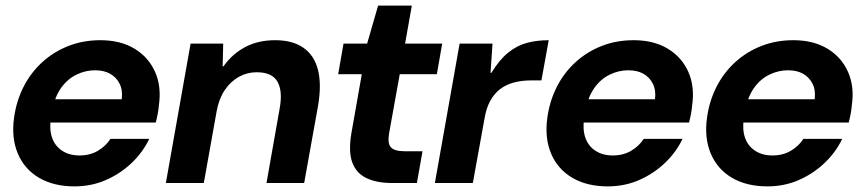

<svg xmlns="http://www.w3.org/2000/svg" viewBox="-20 -651 3073 683"><path d="M245 12Q171 12 119 -18.5Q67 -49 43.5 -104.5Q20 -160 30 -232Q38 -291 63.5 -341.5Q89 -392 130 -429.5Q171 -467 223.5 -487.5Q276 -508 337 -508Q409 -508 459 -477.5Q509 -447 532 -394.5Q555 -342 545 -275Q544 -261 541 -245.5Q538 -230 534 -215H122L137 -298H413Q417 -330 405.5 -353Q394 -376 372 -388.5Q350 -401 318 -401Q284 -401 252 -385.5Q220 -370 197.5 -338.5Q175 -307 166 -259L161 -230Q155 -190 165.5 -160.5Q176 -131 201.5 -114.5Q227 -98 263 -98Q300 -98 328 -114.5Q356 -131 373 -157H511Q488 -109 448 -71Q408 -33 356.5 -10.5Q305 12 245 12Z M570 0 658 -496H774L772 -415H775Q806 -459 852 -483.5Q898 -508 959 -508Q1021 -508 1059.5 -481Q1098 -454 1111 -403Q1124 -352 1112 -278L1062 0H928L975 -266Q986 -327 967 -360.5Q948 -394 893 -394Q859 -394 829.5 -377.5Q800 -361 779.5 -330.5Q759 -300 751 -257L705 0Z M1375 0Q1320 0 1283.5 -17.5Q1247 -35 1233 -73.5Q1219 -112 1230 -177L1267 -387H1183L1202 -496H1286L1325 -631H1445L1421 -496H1553L1534 -387H1402L1364 -176Q1358 -140 1371 -126.5Q1384 -113 1419 -113H1483L1463 0Z M1527 0 1615 -496H1732L1725 -392H1728Q1757 -439 1788 -464Q1819 -489 1854.5 -498.5Q1890 -508 1932 -508L1906 -365H1870Q1836 -365 1808 -357.5Q1780 -350 1759 -334Q1738 -318 1723.5 -291.5Q1709 -265 1703 -226L1662 0Z M2142 12Q2068 12 2016 -18.5Q1964 -49 1940.5 -104.5Q1917 -160 1927 -232Q1935 -291 1960.5 -341.5Q1986 -392 2027 -429.5Q2068 -467 2120.5 -487.5Q2173 -508 2234 -508Q2306 -508 2356 -477.5Q2406 -447 2429 -394.5Q2452 -342 2442 -275Q2441 -261 2438 -245.5Q2435 -230 2431 -215H2019L2034 -298H2310Q2314 -330 2302.5 -353Q2291 -376 2269 -388.5Q2247 -401 2215 -401Q2181 -401 2149 -385.5Q2117 -370 2094.5 -338.5Q2072 -307 2063 -259L2058 -230Q2052 -190 2062.5 -160.5Q2073 -131 2098.5 -114.5Q2124 -98 2160 -98Q2197 -98 2225 -114.5Q2253 -131 2270 -157H2408Q2385 -109 2345 -71Q2305 -33 2253.5 -10.5Q2202 12 2142 12Z M2710 12Q2636 12 2584 -18.5Q2532 -49 2508.5 -104.5Q2485 -160 2495 -232Q2503 -291 2528.5 -341.5Q2554 -392 2595 -429.5Q2636 -467 2688.5 -487.5Q2741 -508 2802 -508Q2874 -508 2924 -477.5Q2974 -447 2997 -394.5Q3020 -342 3010 -275Q3009 -261 3006 -245.5Q3003 -230 2999 -215H2587L2602 -298H2878Q2882 -330 2870.5 -353Q2859 -376 2837 -388.5Q2815 -401 2783 -401Q2749 -401 2717 -385.5Q2685 -370 2662.5 -338.5Q2640 -307 2631 -259L2626 -230Q2620 -190 2630.5 -160.5Q2641 -131 2666.5 -114.5Q2692 -98 2728 -98Q2765 -98 2793 -114.5Q2821 -131 2838 -157H2976Q2953 -109 2913 -71Q2873 -33 2821.5 -10.5Q2770 12 2710 12Z"/></svg>

Font: DM Sans 36pt
Style: Bold Italic
Weight: 700
Italic angle: -10°
Designer: Colophon Foundry, Jonny Pinhorn
Foundry: Colophon Foundry
Version: Version 4.004;gftools[0.9.30]